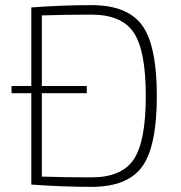

<svg xmlns="http://www.w3.org/2000/svg" viewBox="-20 -719 704 748"><path d="M102 -384V-690Q224 -699 336 -699Q477 -699 534 -620Q591 -541 591 -345Q591 -149 534 -70Q477 9 336 9Q226 9 102 0V-356H25V-384ZM143 -356V-31Q227 -28 336 -28Q454 -28 501 -98Q548 -168 548 -345Q548 -522 501 -592Q454 -662 336 -662Q230 -662 143 -659V-384H318V-356Z"/></svg>

Font: Exo 2.0 Extra Light
Style: Regular
Weight: 250
Designer: Natanael Gama
Version: Version 1.001;PS 001.001;hotconv 1.0.70;makeotf.lib2.5.58329